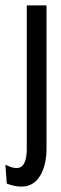

<svg xmlns="http://www.w3.org/2000/svg" viewBox="-61 -548 226 710"><path d="M18 142Q-7 142 -36 131L-41 61Q0 82 19 67.5Q38 53 38 1V-528H111V1Q111 63 87 102.5Q63 142 18 142Z"/></svg>

Font: Bricolage Grotesque 96pt Condensed Light
Style: Regular
Weight: 300
Width: 3
Designer: Mathieu Triay
Foundry: Atelier Triay
Version: Version 1.001; ttfautohint (v1.8.4.7-5d5b);gftools[0.9.33.de